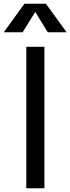

<svg xmlns="http://www.w3.org/2000/svg" viewBox="-34 -1009 377 1029"><path d="M0 0ZM107 -758H204V0H107ZM222 -836 155 -945 87 -836H-14L97 -989H212L323 -836Z"/></svg>

Font: Biryani
Style: Regular
Weight: 400
Designer: Dan Reynolds and Mathieu Reguer
Foundry: Dan Reynolds and Mathieu Reguer
Version: Version 1.004; ttfautohint (v1.1) -l 5 -r 5 -G 72 -x 0 -D la